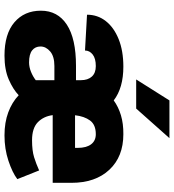

<svg xmlns="http://www.w3.org/2000/svg" viewBox="22 -812 800 885"><g transform="rotate(90 422.5 -370.0)"><path d="M604.5 9.8Q544.9 9.8 498.3 -7.6Q451.7 -24.9 419.4 -55.7Q392.6 -29.8 347.2 -10Q301.8 9.8 236.8 9.8Q136.7 9.8 83.3 -35.9Q29.8 -81.5 29.8 -158.2Q29.8 -235.4 94.2 -277.6Q158.7 -319.8 283.7 -319.8H350.1V-342.3Q350.1 -374.5 333.5 -392.8Q316.9 -411.1 285.2 -411.1Q250 -411.1 231.7 -396.7Q213.4 -382.3 213.4 -361.3L48.3 -370.6Q48.3 -419.4 77.6 -457Q106.9 -494.6 160.9 -516.4Q214.8 -538.1 287.6 -538.1Q385.7 -538.1 443.4 -493.7Q472.7 -515.1 511.7 -526.9Q550.8 -538.6 599.1 -538.1Q702.6 -538.1 762.9 -473.6Q823.2 -409.2 823.2 -298.8V-212.4H511.2Q516.6 -170.4 543.9 -143.8Q571.3 -117.2 627.4 -117.2Q674.8 -117.2 705.3 -126.7Q735.8 -136.2 766.1 -149.9L806.2 -49.3Q775.9 -26.4 721.4 -8.3Q667 9.8 604.5 9.8ZM599.1 -411.1Q555.7 -411.1 536.1 -384.8Q516.6 -358.4 511.7 -315.4H662.1V-328.1Q662.1 -367.2 645.8 -389.2Q629.4 -411.1 599.1 -411.1ZM268.1 -103.5Q289.6 -103.5 311.8 -112.5Q334 -121.6 350.1 -134.3V-218.8V-220.2H284.7Q240.2 -220.2 217.5 -200.7Q194.8 -181.2 194.8 -156.2Q194.8 -131.8 212.6 -117.7Q230.5 -103.5 268.1 -103.5ZM346.7 -597.2 443.4 -750.5H617.2L481 -597.2Z"/></g></svg>

Font: Vazirmatn RD UI Black
Style: Regular
Weight: 900
Designer: Saber Rastikerdar
Foundry: Saber Rastikerdar
Version: Version 33.003